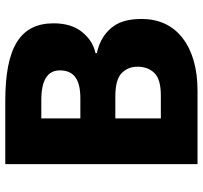

<svg xmlns="http://www.w3.org/2000/svg" viewBox="-40 -714 754 713"><g transform="rotate(-90 336.5 -357.0)"><path d="M84 -713.9V0H356C438.5 0 503.9 -18.6 551.8 -55.2C599.1 -91.8 623 -142.6 623 -208C623 -245.6 616.7 -275.4 604.5 -298.3C579.6 -343.3 538.6 -364.7 496.1 -374V-378.9C526.9 -385.3 552.7 -401.9 574.7 -428.7C596.2 -455.6 606.9 -490.7 606.9 -534.2C606.9 -659.2 516.6 -713.9 317.9 -713.9ZM253.9 -435.1V-580.1H321.8C395.5 -580.1 432.1 -557.1 432.1 -511.2C432.1 -464.4 405.3 -435.1 329.1 -435.1ZM335 -305.2C377 -305.2 405.8 -297.4 421.9 -281.7C438 -265.6 445.8 -246.1 445.8 -223.1C445.8 -197.3 438 -176.3 422.4 -160.2C406.7 -144 378.9 -136.2 338.9 -136.2H253.9V-305.2Z"/></g></svg>

Font: Noto Reveo Sans
Style: Regular
Weight: 800
Designer: Monotype Design Team
Foundry: Monotype Imaging Inc.
Version: Version 2.007